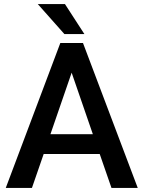

<svg xmlns="http://www.w3.org/2000/svg" viewBox="-20 -922 703 942"><path d="M526.9 0 469.2 -166.5H194.3L136.7 0H8.3L275.9 -710.9H387.2L655.8 0ZM227.5 -263.7H435.5L331.5 -565.4ZM298.8 -901.9 394 -754.9H295.9L165.5 -901.9Z"/></svg>

Font: Vazirmatn RD UI FD Medium
Style: Regular
Weight: 500
Designer: Saber Rastikerdar
Foundry: Saber Rastikerdar
Version: Version 33.003